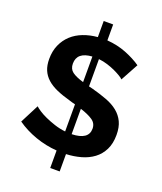

<svg xmlns="http://www.w3.org/2000/svg" viewBox="-166 -921 966 1144"><g transform="rotate(20 317.0 -349.0)"><path d="M509 -524Q503 -531 486.5 -541Q470 -551 447.5 -561.5Q425 -572 398 -580.5Q371 -589 342 -592V-419L367 -413Q419 -399 461.5 -383Q504 -367 533.5 -343Q563 -319 579 -285.5Q595 -252 595 -203Q595 -148 575.5 -109Q556 -70 522.5 -45Q489 -20 444.5 -7.5Q400 5 351 7V117H291V6Q221 1 154.5 -22.5Q88 -46 34 -84L95 -203Q103 -195 122.5 -182Q142 -169 169.5 -156.5Q197 -144 230.5 -133Q264 -122 300 -118V-290Q291 -292 282 -294.5Q273 -297 264 -300Q213 -314 175.5 -330.5Q138 -347 113 -369.5Q88 -392 75.5 -421.5Q63 -451 63 -492Q63 -542 80.5 -581.5Q98 -621 128.5 -649Q159 -677 201 -693Q243 -709 291 -713V-815H351V-714Q417 -709 472.5 -687Q528 -665 570 -636ZM448 -189Q448 -223 420 -242Q392 -261 342 -277V-116Q448 -119 448 -189ZM205 -514Q205 -480 228.5 -462.5Q252 -445 300 -431V-593Q205 -587 205 -514Z"/></g></svg>

Font: Oxford Sans
Style: Bold
Weight: 700
Designer: Matt McInerney, Pablo Impallari, Rodrigo Fuenzalida
Foundry: Matt McInerney, Pablo Impallari, Rodrigo Fuenzalida
Version: Version 3.000g; ttfautohint (v1.5) -l 8 -r 28 -G 28 -x 14 -D